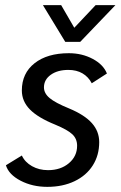

<svg xmlns="http://www.w3.org/2000/svg" viewBox="-20 -717 469 747"><path d="M3 -74 65 -112Q77 -86 104.5 -70.5Q132 -55 167 -55Q216 -55 248 -82Q280 -109 280 -150Q280 -177 261.5 -194.5Q243 -212 195 -232Q128 -259 96.5 -291Q65 -323 65 -365Q65 -432 114.5 -471Q164 -510 248 -510Q299 -510 340.5 -488Q382 -466 396 -431L337 -393Q324 -418 301 -431.5Q278 -445 246 -445Q204 -445 177.5 -426Q151 -407 151 -377Q151 -354 173 -335.5Q195 -317 249 -295Q309 -270 337.5 -238Q366 -206 366 -164Q366 -113 341 -73.5Q316 -34 270 -12Q224 10 164 10Q106 10 60 -14Q14 -38 3 -74ZM147 -697H218L269 -609L352 -697H429L292 -554H234Z"/></svg>

Font: Sarabun
Style: Italic
Weight: 400
Italic angle: -10°
Designer: Suppakit Chalermlarp | Katatrad Co.,Ltd.
Foundry: Cadson Demak Co.,Ltd.
Version: Version 1.000; ttfautohint (v1.6)